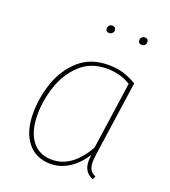

<svg xmlns="http://www.w3.org/2000/svg" viewBox="-133 -810 813 917"><g transform="rotate(20 274.0 -351.0)"><path d="M473 -488 419 -112Q415 -80 415 -68Q415 -45 423 -30Q431 -15 451 -7L444 10Q419 0 407 -18.5Q395 -37 395 -68Q395 -75 397 -97Q366 -47 322 -18.5Q278 10 228 10Q153 10 110.5 -43.5Q68 -97 68 -190Q68 -268 94.5 -346Q121 -424 179.5 -476.5Q238 -529 328 -529Q372 -529 406 -518.5Q440 -508 473 -488ZM90 -191Q90 -106 126 -58.5Q162 -11 228 -11Q330 -11 400 -135L449 -477Q396 -510 328 -510Q246 -510 192.5 -460Q139 -410 114.5 -336.5Q90 -263 90 -191ZM260 -690Q260 -699 266 -705.5Q272 -712 281 -712Q290 -712 295 -707Q300 -702 300 -694Q300 -686 293.5 -679.5Q287 -673 278 -673Q270 -673 265 -677.5Q260 -682 260 -690ZM425 -690Q425 -699 431 -705.5Q437 -712 447 -712Q455 -712 460 -707Q465 -702 465 -694Q465 -685 459 -679Q453 -673 443 -673Q435 -673 430 -677.5Q425 -682 425 -690Z"/></g></svg>

Font: FiraGO Thin
Style: Italic
Weight: 100
Italic angle: -8°
Designer: bBox Type GmbH
Foundry: bBox Type GmbH
Version: Version 1.001